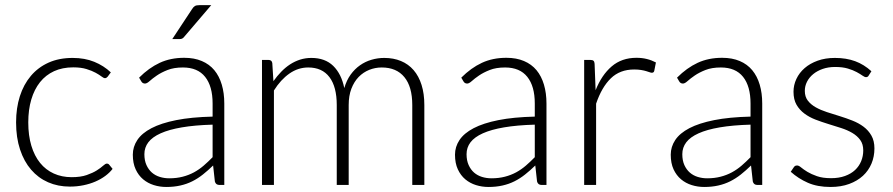

<svg xmlns="http://www.w3.org/2000/svg" viewBox="-20 -736 3552 764"><path d="M408.5 -431Q406 -428.5 403.8 -426.8Q401.5 -425 397.5 -425Q392.5 -425 383.8 -431.8Q375 -438.5 360.5 -446.5Q346 -454.5 324.2 -461.2Q302.5 -468 271.5 -468Q228.5 -468 195.2 -452.8Q162 -437.5 139.2 -409Q116.5 -380.5 104.5 -340Q92.5 -299.5 92.5 -249Q92.5 -196.5 104.8 -156Q117 -115.5 139.5 -87.8Q162 -60 194 -45.5Q226 -31 265 -31Q301 -31 325.2 -39.5Q349.5 -48 365.2 -58Q381 -68 390.2 -76.5Q399.5 -85 405 -85Q411.5 -85 415 -80L428 -64Q416.5 -49 399 -36Q381.5 -23 359.5 -13.5Q337.5 -4 311.8 1.2Q286 6.5 258 6.5Q210.5 6.5 171.2 -10.8Q132 -28 103.8 -60.8Q75.5 -93.5 59.8 -141Q44 -188.5 44 -249Q44 -306 59 -353Q74 -400 102.8 -434Q131.5 -468 173.2 -486.8Q215 -505.5 269 -505.5Q317.5 -505.5 355.2 -490Q393 -474.5 421 -448Z M853.5 0Q838.5 0 835 -14L828 -77.5Q807.5 -57.5 787.2 -41.5Q767 -25.5 745 -14.5Q723 -3.5 697.5 2.2Q672 8 641.5 8Q616 8 592 0.5Q568 -7 549.5 -22.5Q531 -38 519.8 -62.2Q508.5 -86.5 508.5 -120.5Q508.5 -152 526.5 -179Q544.5 -206 582.8 -226Q621 -246 681.2 -258Q741.5 -270 826 -272V-324Q826 -393 796.2 -430.2Q766.5 -467.5 708 -467.5Q672 -467.5 646.8 -457.5Q621.5 -447.5 604 -435.5Q586.5 -423.5 575.5 -413.5Q564.5 -403.5 557 -403.5Q547 -403.5 542 -412.5L533.5 -427Q572.5 -466 615.5 -486Q658.5 -506 713 -506Q753 -506 783 -493.2Q813 -480.5 832.8 -456.8Q852.5 -433 862.5 -399.2Q872.5 -365.5 872.5 -324V0ZM653.5 -26.5Q682.5 -26.5 706.8 -32.8Q731 -39 751.8 -50.2Q772.5 -61.5 790.5 -77Q808.5 -92.5 826 -110.5V-240Q755 -238 703.8 -229.2Q652.5 -220.5 619.2 -205.5Q586 -190.5 570.2 -169.8Q554.5 -149 554.5 -122.5Q554.5 -97.5 562.8 -79.2Q571 -61 584.5 -49.2Q598 -37.5 616 -32Q634 -26.5 653.5 -26.5ZM820.5 -715.5 712.5 -589Q708.5 -584 704.2 -582.2Q700 -580.5 694 -580.5H665.5L744 -699.5Q749.5 -708.5 755.5 -712Q761.5 -715.5 773.5 -715.5Z M1022.5 0V-497.5H1048.5Q1061.5 -497.5 1063.5 -485L1068 -413Q1082.5 -433.5 1099 -450.5Q1115.5 -467.5 1134.2 -479.8Q1153 -492 1174.2 -498.8Q1195.5 -505.5 1219 -505.5Q1273.5 -505.5 1306 -473.8Q1338.5 -442 1350 -385.5Q1359 -416.5 1375.2 -439Q1391.5 -461.5 1412.5 -476.2Q1433.5 -491 1458.2 -498.2Q1483 -505.5 1509 -505.5Q1546 -505.5 1575.5 -493.2Q1605 -481 1625.8 -457Q1646.5 -433 1657.5 -398Q1668.5 -363 1668.5 -318V0H1620.5V-318Q1620.5 -391 1589 -429.2Q1557.5 -467.5 1499 -467.5Q1473 -467.5 1449.2 -458Q1425.5 -448.5 1407.2 -429.8Q1389 -411 1378.2 -383Q1367.5 -355 1367.5 -318V0H1320V-318Q1320 -390.5 1291 -429Q1262 -467.5 1206.5 -467.5Q1166 -467.5 1131.5 -443.2Q1097 -419 1070 -376V0Z M2135.5 0Q2120.5 0 2117 -14L2110 -77.5Q2089.5 -57.5 2069.2 -41.5Q2049 -25.5 2027 -14.5Q2005 -3.5 1979.5 2.2Q1954 8 1923.5 8Q1898 8 1874 0.5Q1850 -7 1831.5 -22.5Q1813 -38 1801.8 -62.2Q1790.5 -86.5 1790.5 -120.5Q1790.5 -152 1808.5 -179Q1826.5 -206 1864.8 -226Q1903 -246 1963.2 -258Q2023.5 -270 2108 -272V-324Q2108 -393 2078.2 -430.2Q2048.5 -467.5 1990 -467.5Q1954 -467.5 1928.8 -457.5Q1903.5 -447.5 1886 -435.5Q1868.5 -423.5 1857.5 -413.5Q1846.5 -403.5 1839 -403.5Q1829 -403.5 1824 -412.5L1815.5 -427Q1854.5 -466 1897.5 -486Q1940.5 -506 1995 -506Q2035 -506 2065 -493.2Q2095 -480.5 2114.8 -456.8Q2134.5 -433 2144.5 -399.2Q2154.5 -365.5 2154.5 -324V0ZM1935.5 -26.5Q1964.5 -26.5 1988.8 -32.8Q2013 -39 2033.8 -50.2Q2054.5 -61.5 2072.5 -77Q2090.5 -92.5 2108 -110.5V-240Q2037 -238 1985.8 -229.2Q1934.5 -220.5 1901.2 -205.5Q1868 -190.5 1852.2 -169.8Q1836.5 -149 1836.5 -122.5Q1836.5 -97.5 1844.8 -79.2Q1853 -61 1866.5 -49.2Q1880 -37.5 1898 -32Q1916 -26.5 1935.5 -26.5Z M2304.5 0V-497.5H2329.5Q2338 -497.5 2341.8 -494Q2345.5 -490.5 2346 -482L2350 -377Q2374 -437.5 2414 -471.8Q2454 -506 2512.5 -506Q2535 -506 2554 -501.2Q2573 -496.5 2590 -487.5L2583.5 -454.5Q2582 -446.5 2573.5 -446.5Q2570.5 -446.5 2565 -448.5Q2559.5 -450.5 2551.2 -453Q2543 -455.5 2531 -457.5Q2519 -459.5 2503.5 -459.5Q2447 -459.5 2410.8 -424.5Q2374.5 -389.5 2352 -323.5V0Z M2994 0Q2979 0 2975.5 -14L2968.5 -77.5Q2948 -57.5 2927.8 -41.5Q2907.5 -25.5 2885.5 -14.5Q2863.5 -3.5 2838 2.2Q2812.5 8 2782 8Q2756.5 8 2732.5 0.5Q2708.5 -7 2690 -22.5Q2671.5 -38 2660.2 -62.2Q2649 -86.5 2649 -120.5Q2649 -152 2667 -179Q2685 -206 2723.2 -226Q2761.5 -246 2821.8 -258Q2882 -270 2966.5 -272V-324Q2966.5 -393 2936.8 -430.2Q2907 -467.5 2848.5 -467.5Q2812.5 -467.5 2787.2 -457.5Q2762 -447.5 2744.5 -435.5Q2727 -423.5 2716 -413.5Q2705 -403.5 2697.5 -403.5Q2687.5 -403.5 2682.5 -412.5L2674 -427Q2713 -466 2756 -486Q2799 -506 2853.5 -506Q2893.5 -506 2923.5 -493.2Q2953.5 -480.5 2973.2 -456.8Q2993 -433 3003 -399.2Q3013 -365.5 3013 -324V0ZM2794 -26.5Q2823 -26.5 2847.2 -32.8Q2871.5 -39 2892.2 -50.2Q2913 -61.5 2931 -77Q2949 -92.5 2966.5 -110.5V-240Q2895.5 -238 2844.2 -229.2Q2793 -220.5 2759.8 -205.5Q2726.5 -190.5 2710.8 -169.8Q2695 -149 2695 -122.5Q2695 -97.5 2703.2 -79.2Q2711.5 -61 2725 -49.2Q2738.5 -37.5 2756.5 -32Q2774.5 -26.5 2794 -26.5Z M3437 -436Q3433.5 -429 3426 -429Q3420.5 -429 3411.8 -435.2Q3403 -441.5 3388.8 -449.2Q3374.5 -457 3353.8 -463.2Q3333 -469.5 3303 -469.5Q3276 -469.5 3253.8 -461.8Q3231.5 -454 3215.8 -441Q3200 -428 3191.2 -410.8Q3182.5 -393.5 3182.5 -374.5Q3182.5 -351 3194.5 -335.5Q3206.5 -320 3226 -309Q3245.5 -298 3270.2 -290Q3295 -282 3321 -274Q3347 -266 3371.8 -256.2Q3396.5 -246.5 3416 -232Q3435.5 -217.5 3447.5 -196.5Q3459.5 -175.5 3459.5 -145.5Q3459.5 -113 3447.8 -85Q3436 -57 3413.8 -36.5Q3391.5 -16 3359 -4Q3326.5 8 3285 8Q3232.5 8 3194.5 -8.8Q3156.5 -25.5 3126.5 -52.5L3138 -69.5Q3140.5 -73.5 3143.5 -75.5Q3146.5 -77.5 3152 -77.5Q3158.5 -77.5 3168 -69.5Q3177.5 -61.5 3192.8 -52.2Q3208 -43 3230.8 -35Q3253.5 -27 3287 -27Q3318.5 -27 3342.5 -35.8Q3366.5 -44.5 3382.5 -59.5Q3398.5 -74.5 3406.8 -94.8Q3415 -115 3415 -137.5Q3415 -162.5 3403 -179Q3391 -195.5 3371.5 -207Q3352 -218.5 3327.2 -226.5Q3302.5 -234.5 3276.2 -242.5Q3250 -250.5 3225.2 -260Q3200.5 -269.5 3181 -284Q3161.5 -298.5 3149.5 -319.2Q3137.5 -340 3137.5 -371Q3137.5 -397.5 3149 -422Q3160.5 -446.5 3181.8 -465Q3203 -483.5 3233.5 -494.5Q3264 -505.5 3302 -505.5Q3347.5 -505.5 3382.8 -492.5Q3418 -479.5 3447.5 -452.5Z"/></svg>

Font: Lato TR Light
Style: Regular
Weight: 300
Designer: Lukasz Dziedzic
Foundry: Lukasz Dziedzic
Version: Version 1.104 2013